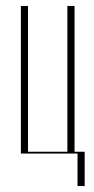

<svg xmlns="http://www.w3.org/2000/svg" viewBox="-20 -515 316 644"><path d="M50 -495H74V-6H206V-495H230V-6H264V109H240V0H50Z"/></svg>

Font: Moniqa Thin Display
Style: Regular
Weight: 100
Designer: Rajesh Rajput
Foundry: Rajesh Rajput
Version: Version 1.000